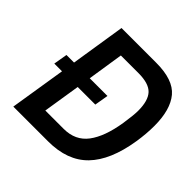

<svg xmlns="http://www.w3.org/2000/svg" viewBox="-187 -905 1073 1073"><g transform="rotate(45 349.5 -369.0)"><path d="M699 -481Q699 -418 688 -349Q660 -173 576 -86.5Q492 0 340 0H65L118 -332H57L71 -414H131L182 -738H457Q591 -738 645 -673.5Q699 -609 699 -481ZM575 -477Q575 -557 542 -592Q509 -627 427 -627H288L255 -414H395L381 -332H242L207 -111H352Q444 -111 494 -177.5Q544 -244 564 -370Q575 -441 575 -477Z"/></g></svg>

Font: Exo SemiBold
Style: Italic
Weight: 600
Italic angle: -9°
Designer: Natanael Gama
Foundry: Natanael Gama
Version: Version 1.500; ttfautohint (v1.6)